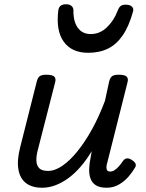

<svg xmlns="http://www.w3.org/2000/svg" viewBox="-20 -866 686 902"><path d="M178 16Q131 16 102.5 -5.5Q74 -27 66.5 -70Q59 -113 75 -175L153 -484Q158 -503 168 -509Q178 -515 197 -515Q226 -515 235 -506Q244 -497 239 -479L158 -163Q150 -133 151 -110.5Q152 -88 164.5 -75.5Q177 -63 206 -63Q238 -63 273.5 -87.5Q309 -112 344.5 -156Q380 -200 413 -260Q446 -320 473 -392L493 -484Q498 -503 508 -509Q518 -515 537 -515Q566 -515 575 -506Q584 -497 579 -479L485 -106Q480 -90 480 -79.5Q480 -69 484.5 -64.5Q489 -60 497 -60Q508 -60 518 -66.5Q528 -73 538 -84Q548 -95 558 -110Q566 -121 576.5 -122Q587 -123 600 -114Q614 -105 617 -96Q620 -87 614 -78Q603 -59 584.5 -37Q566 -15 539.5 0.5Q513 16 481 16Q447 16 429 3.5Q411 -9 404.5 -29Q398 -49 399 -73.5Q400 -98 405 -122L411 -156Q386 -114 357.5 -81.5Q329 -49 299 -27.5Q269 -6 238.5 5Q208 16 178 16ZM394 -618Q317 -618 279.5 -670Q242 -722 254 -818Q256 -832 265 -839Q274 -846 290 -846Q307 -846 316 -838Q325 -830 325 -818Q324 -765 345.5 -735.5Q367 -706 406 -706Q450 -706 483 -738.5Q516 -771 532 -814Q539 -832 547 -838Q555 -844 571 -844Q590 -844 599.5 -835Q609 -826 605 -812Q586 -743 557 -700.5Q528 -658 488 -638Q448 -618 394 -618Z"/></svg>

Font: Playwrite DE SAS
Style: Regular
Weight: 400
Designer: Veronika Burian, José Scaglione
Foundry: TypeTogether
Version: Version 1.002